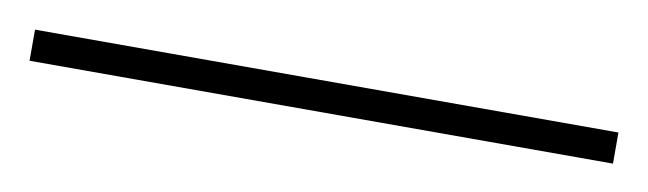

<svg xmlns="http://www.w3.org/2000/svg" viewBox="-27 19 513 152"><g transform="rotate(10 229.5 95.5)"><path d="M-5 108V83H464V108Z"/></g></svg>

Font: Noto Serif Ethiopic Thin
Style: Regular
Weight: 250
Version: Version 2.102